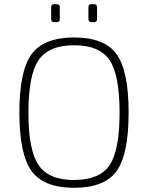

<svg xmlns="http://www.w3.org/2000/svg" viewBox="-20 -880 704 912"><path d="M236 -860H251Q264 -860 264 -845V-790Q264 -775 251 -775H236Q223 -775 223 -790V-845Q223 -860 236 -860ZM413 -860H428Q441 -860 441 -845V-790Q441 -775 428 -775H413Q400 -775 400 -790V-845Q400 -860 413 -860ZM130 -622.5Q188 -702 332 -702Q476 -702 533.5 -623Q591 -544 591 -345Q591 -146 533.5 -67Q476 12 332 12Q188 12 130 -67.5Q72 -147 72 -345Q72 -543 130 -622.5ZM500.5 -594.5Q453 -665 332 -665Q211 -665 163 -594Q115 -523 115 -345Q115 -167 163 -96Q211 -25 332 -25Q453 -25 500.5 -95.5Q548 -166 548 -345Q548 -524 500.5 -594.5Z"/></svg>

Font: Exo 2.0 Extra Light
Style: Regular
Weight: 250
Designer: Natanael Gama
Version: Version 1.001;PS 001.001;hotconv 1.0.70;makeotf.lib2.5.58329